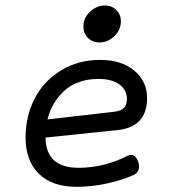

<svg xmlns="http://www.w3.org/2000/svg" viewBox="-20 -685 640 715"><path d="M75.2 -172.9Q75.2 -86.9 124.5 -38.1Q173.8 10.7 265.1 10.7Q319.8 10.7 375.7 -1.2Q431.6 -13.2 475.1 -32.2Q505.9 -45.9 495.1 -81.1Q489.3 -99.1 478.3 -105.5Q467.3 -111.8 455.6 -105Q366.7 -60.1 272.5 -60.1Q149.4 -60.1 149.4 -176.3Q149.4 -268.1 202.4 -329.6Q255.4 -391.1 345.7 -391.1Q397 -391.1 424.8 -370.4Q452.6 -349.6 452.6 -317.4Q452.6 -294.9 441.7 -283.2Q430.7 -271.5 403.3 -268.6L139.2 -238.3L123 -169.9L418.5 -200.7Q527.8 -212.4 527.8 -319.8Q527.8 -381.8 480.2 -421.9Q432.6 -461.9 353 -461.9Q272 -461.9 208 -423.3Q144 -384.8 109.6 -318.8Q75.2 -252.9 75.2 -172.9ZM430.2 -606Q430.2 -630.4 413.3 -647.5Q396.5 -664.6 371.1 -664.6Q339.8 -664.6 315.2 -641.4Q290.5 -618.2 290.5 -585.9Q290.5 -561 307.4 -543.9Q324.2 -526.9 350.1 -526.9Q381.8 -526.9 406 -550.3Q430.2 -573.7 430.2 -606Z"/></svg>

Font: Courier Prime Code
Style: Italic
Weight: 400
Italic angle: -10°
Designer: Alan Dague-Greene
Foundry: Quote-Unquote Apps
Version: Version 3.18